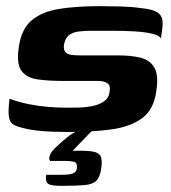

<svg xmlns="http://www.w3.org/2000/svg" viewBox="-20 -425 557 624"><path d="M202 4Q178 4 150.5 3Q123 2 97.5 -1Q72 -4 51 -10Q34 -14 23 -20.5Q12 -27 9 -45.5Q6 -64 11 -104Q41 -93 73.5 -86.5Q106 -80 137 -77.5Q168 -75 195 -75Q214 -75 236.5 -75.5Q259 -76 281 -80.5Q303 -85 318 -95.5Q333 -106 336 -125Q340 -148 328.5 -155Q317 -162 297 -162H183Q137 -162 102 -167Q67 -172 50 -194.5Q33 -217 41 -271Q49 -330 82.5 -358.5Q116 -387 172 -396Q228 -405 305 -405Q334 -405 371.5 -404Q409 -403 435 -399Q466 -396 482.5 -389.5Q499 -383 505 -369.5Q511 -356 507 -328L503 -300Q498 -310 474.5 -315.5Q451 -321 417 -323Q383 -325 346 -325Q309 -325 277 -325Q254 -325 235 -322.5Q216 -320 204 -310.5Q192 -301 188 -280Q186 -264 192 -256.5Q198 -249 210 -247Q222 -245 237 -245H364Q406 -245 436.5 -237.5Q467 -230 481.5 -205.5Q496 -181 488 -129Q480 -69 442 -41Q404 -13 342.5 -4.5Q281 4 202 4ZM179 179Q145 179 136 172Q127 165 130 143Q133 143 145 143Q157 143 181 143Q207 143 217.5 138.5Q228 134 230 122Q232 106 223.5 102Q215 98 186 98H143Q142 98 140.5 93Q139 88 142.5 78.5Q146 69 159 56Q167 49 176 40.5Q185 32 195.5 23.5Q206 15 216.5 8.5Q227 2 235 -1H280L216 65Q260 64 281 67.5Q302 71 307.5 83.5Q313 96 309 123Q305 150 293.5 162Q282 174 255.5 176.5Q229 179 179 179Z"/></svg>

Font: Genos Thin
Style: Bold Italic
Weight: 700
Italic angle: -8°
Version: Version 1.010